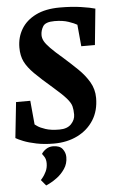

<svg xmlns="http://www.w3.org/2000/svg" viewBox="-64 -700 570 954"><g transform="rotate(-5 221.0 -222.5)"><path d="M184 11Q136 11 97 3Q58 -5 32 -15.5Q6 -26 -5 -33L14 -211H85L96 -92Q96 -92 108.5 -83Q121 -74 148 -65Q175 -56 217 -56Q256 -56 276 -77Q296 -98 296 -124Q296 -148 291.5 -165.5Q287 -183 267.5 -205.5Q248 -228 203 -267Q148 -314 115.5 -346.5Q83 -379 68.5 -408.5Q54 -438 54 -479Q54 -530 78.5 -571Q103 -612 151.5 -636Q200 -660 272 -660Q331 -660 377.5 -653Q424 -646 447 -639L429 -459H361L351 -567Q338 -575 309 -585Q280 -595 239 -595Q194 -595 181.5 -574.5Q169 -554 169 -531Q169 -516 177 -501Q185 -486 206.5 -464Q228 -442 269 -407Q304 -376 337 -344Q370 -312 391 -276Q412 -240 412 -197Q412 -133 382.5 -86.5Q353 -40 301.5 -14.5Q250 11 184 11ZM127 215 103 186Q103 186 112 175.5Q121 165 130 146.5Q139 128 139 105Q139 84 129.5 70.5Q120 57 120 57Q128 44 143 34Q158 24 177 24Q211 24 225 42.5Q239 61 239 83Q239 116 222 141Q205 166 183 182.5Q161 199 144 207Q127 215 127 215Z"/></g></svg>

Font: Faustina VF Beta
Style: Italic
Weight: 400
Italic angle: -8°
Designer: Alfonso Garcia
Foundry: Omnibus-Type
Version: Version 1.006